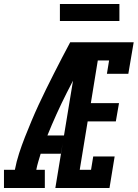

<svg xmlns="http://www.w3.org/2000/svg" viewBox="-62 -948 694 968"><path d="M-42 0V-92H13Q21 -134 34.5 -175.5Q48 -217 64 -257.5Q80 -298 97 -338.5Q114 -379 132.5 -419Q151 -459 170.5 -498.5Q190 -538 210 -577.5Q230 -617 250.5 -656.5Q271 -696 292 -735H338L335 -715L386 -691Q328 -586 274.5 -480Q221 -374 177 -265H261L245 -173H143Q137 -153 131 -133Q125 -113 121 -92H164V0ZM217 0 338 -735H612L585 -576H477L488 -643H431L396 -428H538L522 -336H380L340 -92H397L408 -159H516L490 0ZM540 -842H240V-928H540Z"/></svg>

Font: Iosevka Curly Slab SmBdExObl
Style: Regular
Weight: 600
Width: 7
Italic angle: -9°
Monospace: yes
Designer: Belleve Invis
Foundry: Belleve Invis
Version: Version 11.1.0; ttfautohint (v1.8.3)